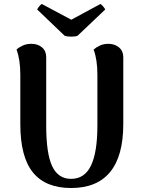

<svg xmlns="http://www.w3.org/2000/svg" viewBox="-20 -930 713 964"><path d="M599 -307Q599 -147 533 -66.5Q467 14 337 14Q209 14 145.5 -64Q82 -142 82 -307V-555Q82 -631 63 -681Q74 -692 93.5 -701Q113 -710 138 -710Q170 -710 191 -692Q212 -674 212 -643V-300Q212 -159 242 -95.5Q272 -32 337 -32Q405 -32 437 -99Q469 -166 469 -300V-555Q469 -631 450 -681Q462 -692 481 -701Q500 -710 524 -710Q556 -710 577.5 -692Q599 -674 599 -643ZM339 -746Q314 -746 304 -751L167 -882Q168 -887 176 -897Q184 -907 190 -910L338 -831L484 -910Q490 -907 498.5 -897Q507 -887 508 -882L370 -751Q360 -746 339 -746Z"/></svg>

Font: Arima Madurai Black
Style: Regular
Weight: 900
Designer: Joana Correia and Natanael Gama
Foundry: NDISCOVER
Version: Version 1.019